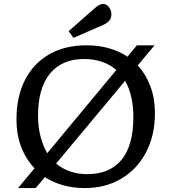

<svg xmlns="http://www.w3.org/2000/svg" viewBox="-20 -945 874 979"><path d="M72 14 156 -87Q112 -133 88 -196Q64 -259 64 -336Q64 -452 107 -536.5Q150 -621 230 -667.5Q310 -714 422 -714Q483 -714 535.5 -699Q588 -684 630 -656L678 -714H768L682 -611Q724 -566 747 -504.5Q770 -443 770 -368Q770 -254 724.5 -168Q679 -82 598.5 -34Q518 14 412 14Q353 14 301.5 -0.5Q250 -15 209 -42L162 14ZM221 -164 573 -588Q509 -644 408 -644Q296 -644 235 -570Q174 -496 174 -356Q174 -298 186.5 -249.5Q199 -201 221 -164ZM425 -57Q539 -57 599.5 -130Q660 -203 660 -348Q660 -405 649 -451.5Q638 -498 618 -533L266 -111Q331 -57 425 -57ZM355 -752 330 -786 464 -904Q488 -925 505 -925Q524 -925 536 -908Q548 -891 548 -874Q548 -853 537 -839.5Q526 -826 506 -818Z"/></svg>

Font: Literata 7pt
Style: Regular
Weight: 400
Designer: Latin by Veronika Burian and Jose Scaglione. Greek by Irene Vlachou. Cyrillic by Vera Evstafieva.
Foundry: TypeTogether
Version: Version 3.002